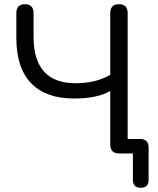

<svg xmlns="http://www.w3.org/2000/svg" viewBox="-20 -732 754 916"><path d="M506 -43V-298Q444 -262 333 -262Q199 -262 128.5 -335Q58 -408 58 -551V-669Q58 -712 99 -712Q140 -712 140 -669V-557Q140 -335 340 -335Q438 -335 506 -375V-669Q506 -712 548 -712Q589 -712 589 -669V-69H647Q689 -69 689 -28V125Q689 164 652 164Q614 164 614 125V0H548Q506 0 506 -43Z"/></svg>

Font: Nunito
Style: Regular
Weight: 400
Designer: Vernon Adams
Foundry: Vernon Adams
Version: Version 3.602